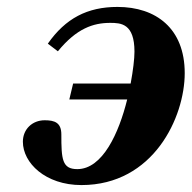

<svg xmlns="http://www.w3.org/2000/svg" viewBox="-20 -522 553 554"><path d="M46 -113C46 -52 111 12 215 12C423 12 513 -184 513 -311C513 -440 430 -502 319 -502C232 -502 169 -469 118 -396L147 -374C201 -440 249 -456 298 -456C329 -456 368 -454 368 -373C368 -352 364 -319 357 -281H191L180 -235H347C323 -138 276 -34 203 -34C159 -34 157 -63 157 -134C157 -168 138 -175 109 -175C73 -175 46 -149 46 -113Z"/></svg>

Font: Heuristica
Style: Bold Italic
Weight: 700
Italic angle: -13°
Version: Version 1.0.1